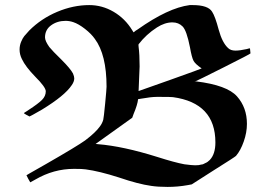

<svg xmlns="http://www.w3.org/2000/svg" viewBox="-20 -704 1084 755"><path d="M726 -684H738Q798 -684 814 -658Q826 -640 840 -587Q854 -536 877 -515Q887 -505 906 -505Q923 -505 950 -511Q960 -514 963 -514L964 -504Q965 -495 965 -494Q965 -492 860.5 -439.5Q756 -387 750 -385L745 -384H751Q873 -369 912 -325Q951 -281 951 -217Q951 -183 938.5 -147.5Q926 -112 908 -91Q903 -86 820 -34L734 21L718 24Q679 31 639 31Q601 31 575 27Q524 20 448 -6Q370 -31 317 -38Q305 -40 271 -40Q191 -40 119 2L99 13L91 -1L84 -15L86 -16L96 -22Q105 -27 125 -38.5Q145 -50 161 -59Q283 -129 315 -152Q356 -183 373 -207Q382 -219 386 -233Q388 -240 393.5 -297Q399 -354 399 -363Q399 -489 353 -551Q339 -571 314 -590.5Q289 -610 268 -617Q253 -622 238 -622Q205 -622 181 -604.5Q157 -587 157 -557Q157 -543 174 -519Q186 -504 222 -469Q257 -434 267 -415Q272 -403 272 -396Q272 -383 262 -369Q235 -328 145 -273Q98 -246 96 -246Q95 -246 84.5 -252Q74 -258 74 -259L76 -261Q79 -263 84 -266Q89 -269 93 -272Q130 -296 145 -311Q160 -326 160 -345Q160 -361 119 -402Q80 -442 66 -472Q57 -490 57 -509Q57 -525 63 -539.5Q69 -554 75.5 -562Q82 -570 95 -584Q142 -631 205 -657.5Q268 -684 331 -684Q382 -684 427 -657.5Q472 -631 500 -585L505 -577L507 -578Q509 -580 513 -583Q517 -586 521 -588Q641 -673 726 -684ZM529 -443 525 -346Q526 -346 649.5 -390Q773 -434 773 -435Q748 -452 741 -465Q734 -478 727 -518Q714 -584 698 -600Q682 -616 658 -616Q628 -616 597 -596Q555 -569 525 -530Q524 -529 525 -520Q529 -490 529 -443ZM827 -144Q827 -299 660 -322Q652 -323 611 -323H596Q574 -323 535 -316L523 -314Q521 -293 505 -255L500 -241Q452 -206 356 -138L366 -137Q464 -129 598 -87Q667 -65 705 -58Q735 -54 748 -54Q763 -54 772 -57Q778 -57 788 -63Q796 -66 805 -75Q827 -98 827 -144Z"/></svg>

Font: KaTeX_Fraktur
Style: Bold
Weight: 700
Version: Version 1.1; ttfautohint (v1.3)